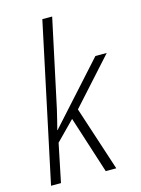

<svg xmlns="http://www.w3.org/2000/svg" viewBox="-116 -827 658 894"><g transform="rotate(-15 213.5 -380.0)"><path d="M16.6 0 178.2 -759.8H225.6L147 -392.6Q141.1 -362.3 135 -336.7Q128.9 -311 123.3 -288.1Q117.7 -265.1 111.8 -242.7H113.3L372.6 -530.3H427.2L229.5 -311L331.1 0H280.3L191.9 -275.4L102.5 -184.6L64.5 0Z"/></g></svg>

Font: Open Sans SemiCondensed Light
Style: Italic
Weight: 300
Width: 4
Italic angle: -12°
Designer: Monotype Design Team
Foundry: Monotype Imaging Inc.
Version: Version 3.000